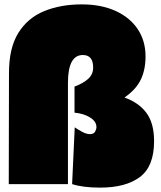

<svg xmlns="http://www.w3.org/2000/svg" viewBox="-20 -840 733 876"><path d="M20 0 21 -507Q21 -621 63.5 -689.5Q106 -758 181 -789Q256 -820 353 -820Q441 -820 506.5 -790.5Q572 -761 608 -707.5Q644 -654 644 -583Q644 -522 622.5 -477Q601 -432 548 -395Q613 -372 648 -325Q683 -278 683 -196Q683 -81 618.5 -32.5Q554 16 437 16Q358 16 309 0L321 -259Q334 -250 354 -239Q374 -228 390 -228Q408 -228 414 -239.5Q420 -251 420 -260Q420 -286 391 -304Q362 -322 320 -326V-445Q358 -459 381.5 -479.5Q405 -500 405 -532Q405 -589 358 -589Q290 -589 290 -462V0Z"/></svg>

Font: Gasoek One
Style: Regular
Weight: 400
Designer: Jiashuo Zhang
Foundry: JAMO
Version: Version 1.000; ttfautohint (v1.8.4.7-5d5b);gftools[0.9.29]